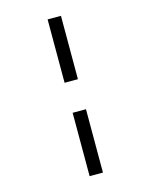

<svg xmlns="http://www.w3.org/2000/svg" viewBox="-136 -916 872 1112"><g transform="rotate(-15 300.0 -360.0)"><path d="M260 -450V-830H340V-450ZM260 110V-270H340V110Z"/></g></svg>

Font: Tiny Light
Style: Regular
Weight: 300
Monospace: yes
Designer: Philipp Nurullin, Konstantin Bulenkov
Foundry: JetBrains
Version: Version 2.251; ttfautohint (v1.8.4.7-5d5b)